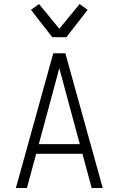

<svg xmlns="http://www.w3.org/2000/svg" viewBox="-20 -935 590 955"><path d="M59 0 245 -670H305L491 0H436L390 -170H160L114 0ZM377 -218 315 -447Q305 -484 295 -521.5Q285 -559 275 -596Q265 -559 255 -521.5Q245 -484 235 -447L173 -218ZM240 -750 134 -886 174 -915 275 -792 376 -915 416 -886 310 -750Z"/></svg>

Font: Lode Dark Term
Style: Regular
Weight: 400
Monospace: yes
Designer: Belleve Invis
Foundry: Belleve Invis
Version: Version 29.2.0